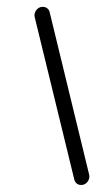

<svg xmlns="http://www.w3.org/2000/svg" viewBox="-20 -538 315 558"><path d="M195.9 -16.3 80.7 -488.9Q79.3 -495.2 81.9 -502Q84.4 -508.9 90.4 -513.5Q96.3 -518.1 104.4 -518.1Q111.9 -518.1 117.4 -513.7Q123 -509.3 124.4 -502.2L239.3 -29.6Q240.7 -23.3 238.1 -16.5Q235.6 -9.6 229.6 -5Q223.7 -0.4 215.6 -0.4Q208.1 -0.4 202.8 -4.8Q197.4 -9.3 195.9 -16.3Z"/></svg>

Font: 26F Galaxy Sans Oblique
Style: Regular
Weight: 400
Italic angle: -5°
Designer: C₂₉H₂₅N₃O₅
Version: Version 1.200;FEAKit 1.0